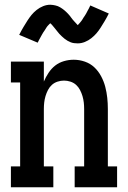

<svg xmlns="http://www.w3.org/2000/svg" viewBox="-20 -790 540 810"><path d="M26 0V-88H65V-442H26V-530H165V-446Q173 -465 185 -483Q197 -501 213 -513.5Q229 -526 249.5 -532Q270 -538 291 -538Q315 -538 338 -530Q361 -522 378 -506Q395 -490 406.5 -468.5Q418 -447 424 -424Q430 -401 432.5 -377.5Q435 -354 435 -330V-88H474V0H295V-88H335V-330Q335 -344 333.5 -357.5Q332 -371 328 -384.5Q324 -398 317.5 -410.5Q311 -423 301 -432Q291 -441 277.5 -445.5Q264 -450 250 -450Q236 -450 222.5 -445.5Q209 -441 199 -432Q189 -423 182.5 -410.5Q176 -398 172 -384.5Q168 -371 166.5 -357.5Q165 -344 165 -330V-88H205V0ZM308 -607Q300 -607 292.5 -608Q285 -609 278.5 -611.5Q272 -614 265 -618Q258 -622 252.5 -626.5Q247 -631 241 -636.5Q235 -642 230 -647.5Q225 -653 221 -658.5Q217 -664 211 -671Q205 -678 201 -683Q197 -688 192 -692Q190 -690 186 -686Q182 -682 180 -679.5Q178 -677 176 -674Q174 -671 172 -667.5Q170 -664 167.5 -660.5Q165 -657 162 -652.5Q159 -648 156.5 -643Q154 -638 151 -633Q148 -628 145 -622Q142 -616 139 -610L61 -643Q70 -661 79 -676Q88 -691 96 -703.5Q104 -716 113 -727Q122 -738 134.5 -748Q147 -758 162 -764Q177 -770 192 -770Q198 -770 203.5 -769Q209 -768 214 -767Q219 -766 224 -764Q229 -762 234 -759Q239 -756 242.5 -753.5Q246 -751 250.5 -747.5Q255 -744 259 -740Q263 -736 267 -732Q271 -728 274 -724Q277 -720 280 -716Q283 -712 287 -707Q291 -702 295 -698Q299 -694 301.5 -691Q304 -688 308 -684Q310 -686 314 -690.5Q318 -695 320 -697.5Q322 -700 324 -702.5Q326 -705 328 -708.5Q330 -712 332.5 -716Q335 -720 338 -724Q341 -728 343.5 -733Q346 -738 349 -743.5Q352 -749 355 -754.5Q358 -760 361 -767L439 -733Q430 -715 421 -700Q412 -685 404 -672.5Q396 -660 387 -649.5Q378 -639 365.5 -629Q353 -619 338 -613Q323 -607 308 -607Z"/></svg>

Font: Iosevka Slab Semibold
Style: Regular
Weight: 600
Monospace: yes
Designer: Belleve Invis
Foundry: Belleve Invis
Version: Version 11.1.1; ttfautohint (v1.8.3)